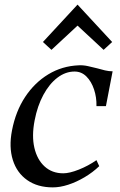

<svg xmlns="http://www.w3.org/2000/svg" viewBox="-20 -799 518 832"><path d="M209 13Q143 13 98 -18.5Q53 -50 35.5 -106Q18 -162 32 -234Q48 -317 89 -379Q130 -441 189.5 -477Q249 -513 321 -516Q341 -517 361 -512.5Q381 -508 401 -503Q418 -498 435 -494Q452 -490 468 -490L439 -339H398Q399 -377 387.5 -411.5Q376 -446 354.5 -467.5Q333 -489 303 -489Q264 -489 229 -462.5Q194 -436 168 -388Q142 -340 130 -277Q117 -210 129 -158.5Q141 -107 173.5 -77.5Q206 -48 254 -48Q281 -48 321.5 -64Q362 -80 398 -105L410 -79Q382 -52 346.5 -31Q311 -10 275.5 1.5Q240 13 209 13ZM203 -583 166 -617 316 -779 466 -617 429 -583 316 -688Z"/></svg>

Font: Wittgenstein
Style: Italic
Weight: 400
Italic angle: -11°
Designer: Jörg Drees
Foundry: Jörg Drees
Version: Version 1.500